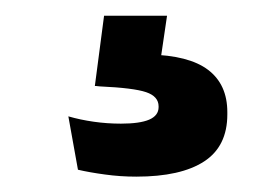

<svg xmlns="http://www.w3.org/2000/svg" viewBox="-20 -34 346 250"><path d="M197.5 -13.5 185.5 68 135 38Q144.5 37 154.2 36.8Q164 36.5 173.5 37Q226 38 251 57Q276 76 276 112V115Q276 156.5 245.8 176.2Q215.5 196 157.5 196Q136.5 196 116.5 193.2Q96.5 190.5 81.5 187L69 117.5Q84.5 122 102 124.5Q119.5 127 137.5 127Q162 127 174.2 121.8Q186.5 116.5 186.5 105.5V104.5Q186.5 91.5 170.2 86Q154 80.5 110 78.5Q106.5 78 105.2 78Q104 78 103.5 78L115.5 -13.5Z"/></svg>

Font: Anek Latin SemiBold
Style: Regular
Weight: 600
Designer: Yesha Goshar
Foundry: Ek Type
Version: Version 1.003